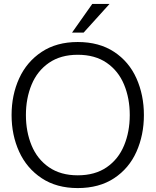

<svg xmlns="http://www.w3.org/2000/svg" viewBox="-20 -946 793 978"><path d="M39 -360Q39 -462 77.5 -546.5Q116 -631 192 -681.5Q268 -732 376 -732Q485 -732 561 -682Q637 -632 675 -547Q713 -462 713 -360Q713 -258 675 -173Q637 -88 561 -38Q485 12 376 12Q268 12 192 -38.5Q116 -89 77.5 -173.5Q39 -258 39 -360ZM376 -53Q464 -53 523.5 -94Q583 -135 612 -205Q641 -275 641 -360Q641 -445 612 -515Q583 -585 523.5 -626Q464 -667 376 -667Q289 -667 229.5 -626Q170 -585 141 -515Q112 -445 112 -360Q112 -275 141 -205Q170 -135 229.5 -94Q289 -53 376 -53ZM450 -926H538L406 -780H347Z"/></svg>

Font: Aspekta 300
Style: Regular
Weight: 300
Designer: Ivo Dolenc
Version: Version 2.000